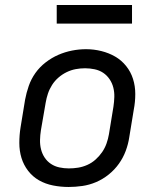

<svg xmlns="http://www.w3.org/2000/svg" viewBox="-20 -737 640 765"><path d="M253 8Q222 8 191.5 2Q161 -4 135.5 -18.5Q110 -33 92 -56.5Q74 -80 65.5 -108Q57 -136 57 -167.5Q57 -199 62 -230L80 -340Q85 -367 94.5 -394.5Q104 -422 121 -446Q138 -470 162 -488.5Q186 -507 212.5 -518.5Q239 -530 267 -535.5Q295 -541 323 -541Q354 -541 384 -533.5Q414 -526 439 -511.5Q464 -497 482.5 -474Q501 -451 510 -422.5Q519 -394 519 -362.5Q519 -331 513 -300L495 -190Q491 -163 481 -136Q471 -109 454 -85Q437 -61 413.5 -42Q390 -23 363 -11.5Q336 0 308 4Q280 8 253 8ZM254 -66Q273 -66 291.5 -69Q310 -72 328 -80Q346 -88 361 -101.5Q376 -115 387 -131Q398 -147 404.5 -165.5Q411 -184 414 -202L432 -312Q435 -332 435.5 -351Q436 -370 431.5 -388Q427 -406 416.5 -421.5Q406 -437 391 -447Q376 -457 357 -461Q338 -465 319 -465Q300 -465 281.5 -461.5Q263 -458 245.5 -449.5Q228 -441 213 -428Q198 -415 187.5 -398.5Q177 -382 171 -364Q165 -346 162 -328L143 -218Q140 -199 139.5 -179.5Q139 -160 143.5 -142Q148 -124 158 -109Q168 -94 183 -84Q198 -74 216.5 -70Q235 -66 254 -66ZM206 -643V-717H506V-643Z"/></svg>

Font: Iosevka Curly Extended
Style: Italic
Weight: 400
Width: 7
Italic angle: -9°
Monospace: yes
Designer: Belleve Invis
Foundry: Belleve Invis
Version: Version 11.1.0; ttfautohint (v1.8.3)